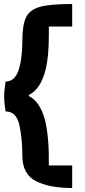

<svg xmlns="http://www.w3.org/2000/svg" viewBox="-20 -696 424 963"><path d="M342 -563H225V-520Q225 -415 210 -352Q185 -248 125 -220V-214Q180 -188 206 -93Q227 -7 225 134H342V247Q227 247 159.5 212Q92 177 92 84Q92 -2 77 -69.5Q62 -137 8 -137Q1 -181 1 -212Q1 -243 8 -287Q54 -287 73 -344Q92 -401 92 -489Q92 -571 111 -609.5Q130 -648 181.5 -662Q233 -676 342 -676Z"/></svg>

Font: Lalezar
Style: Regular
Weight: 400
Designer: Borna Izadpanah
Foundry: Borna Izadpanah
Version: Version 1.003